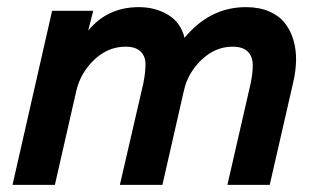

<svg xmlns="http://www.w3.org/2000/svg" viewBox="-20 -518 888 538"><path d="M15.1 0 126 -487.8H241.2L227.1 -432.1Q280.8 -498 369.1 -498Q415.5 -498 451.2 -476.3Q486.8 -454.6 497.1 -412.1Q568.4 -498 668.9 -498Q706.1 -498 733.9 -486.1Q761.7 -474.1 777.8 -453.9Q793.9 -433.6 802 -406.5Q810.1 -379.4 809.6 -349.6Q809.1 -319.8 801.8 -288.1L735.8 0H617.2L682.1 -283.2Q688.5 -313.5 688.2 -336.7Q688 -359.9 674.1 -373.5Q660.2 -387.2 631.8 -387.2Q583.5 -387.2 544.9 -350.6Q506.3 -314 495.1 -263.2L435.1 0H315.9L381.8 -285.2Q387.7 -315.4 387.7 -337.9Q387.7 -360.4 373.8 -373.8Q359.9 -387.2 332 -387.2Q282.7 -387.2 244.1 -350.6Q205.6 -314 193.8 -263.2L133.8 0Z"/></svg>

Font: HK Grotesk Legacy
Style: Bold Italic
Weight: 700
Italic angle: -13°
Designer: Alfredo Marco Pradil
Foundry: Hanken Design Co.
Version: Version 2.022;PS 002.022;hotconv 1.0.88;makeotf.lib2.5.64775